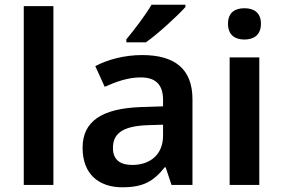

<svg xmlns="http://www.w3.org/2000/svg" viewBox="-20 -786 1202 816"><path d="M207 0V-760H81V0Z M768 -756V-766H624C598 -721 548 -656 517 -619V-606H600C650 -641 735 -719 768 -756ZM584 -552C509 -552 438 -533 385 -505L425 -417C474 -439 524 -457 578 -457C638 -457 673 -430 673 -361V-334L579 -331C412 -325 331 -270 331 -158C331 -43 403 10 500 10C590 10 633 -16 680 -75H684L709 0H798V-364C798 -492 724 -552 584 -552ZM607 -254 673 -256V-210C673 -127 616 -85 542 -85C493 -85 460 -105 460 -157C460 -215 496 -250 607 -254Z M1019 -751C980 -751 949 -734 949 -685C949 -636 980 -618 1019 -618C1057 -618 1089 -636 1089 -685C1089 -734 1057 -751 1019 -751ZM1082 -542H956V0H1082Z"/></svg>

Font: Noto Sans Gurmukhi SemiBold
Style: Regular
Weight: 600
Designer: Jelle Bosma - Monotype Design Team
Foundry: Monotype Imaging Inc.
Version: Version 2.004